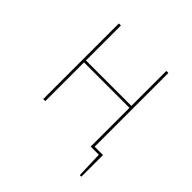

<svg xmlns="http://www.w3.org/2000/svg" viewBox="-174 -656 930 930"><g transform="rotate(45 290.5 -191.0)"><path d="M459.9 -13.1V-518.3H445.9V-278.6H134.7V-518.3H120.7V0H134.7V-265.4H445.9V0H501.7L506.4 135.3H517V-13.1Z"/></g></svg>

Font: Fira Sans Hair
Style: Regular
Weight: 100
Designer: bBox Type GmbH & Carrois Corporate GbR & Edenspiekermann AG
Foundry: bBox Type GmbH & Carrois Corporate GbR & Edenspiekermann AG
Version: Version 4.300;PS 004.300;hotconv 1.0.88;makeotf.lib2.5.64775